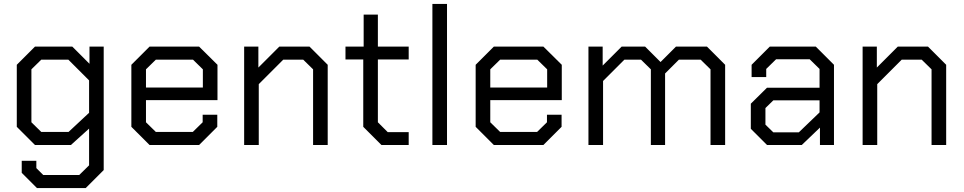

<svg xmlns="http://www.w3.org/2000/svg" viewBox="-20 -734 4880 972"><path d="M505 -498V127L414 218H167L90 141V80H164V117L199 152H381L431 103V-83L339 0H157L65 -92V-406L157 -498H346L433 -411V-498ZM431 -327 326 -432H189L139 -383V-115L189 -66H327L431 -163Z M645 -92V-406L737 -498H988L1081 -406V-227H719V-115L769 -66H956L1006 -115V-153H1080V-92L988 0H737ZM1007 -291V-383L957 -432H769L719 -383V-291Z M1216 -498H1288V-392L1394 -498H1547L1639 -406V0H1565V-383L1515 -432H1414L1290 -308V0H1216Z M1819 -92V-433H1729V-498H1821V-660H1893V-498H2049V-433H1893V-115L1943 -65H2049V0H1911Z M2169 -714H2243V0H2169Z M2388 -92V-406L2480 -498H2731L2824 -406V-227H2462V-115L2512 -66H2699L2749 -115V-153H2823V-92L2731 0H2480ZM2750 -291V-383L2700 -432H2512L2462 -383V-291Z M2959 -498H3031V-402L3127 -498H3246L3324 -420L3402 -498H3559L3651 -406V0H3577V-383L3527 -432H3417L3347 -362V0H3275V-383L3225 -432H3141L3033 -324V0H2959Z M3781 -82V-209L3863 -290H4129V-385L4079 -434H3909L3859 -385V-344H3785V-406L3877 -498H4110L4202 -406V0H4131V-88L4039 0H3863ZM4024 -64 4129 -165V-226H3895L3855 -187V-103L3895 -64Z M4347 -498H4419V-392L4525 -498H4678L4770 -406V0H4696V-383L4646 -432H4545L4421 -308V0H4347Z"/></svg>

Font: Chakra Petch
Style: Regular
Weight: 400
Designer: Katatrad Aksorn Co.,Ltd.
Foundry: Cadson Demak Co.,Ltd.
Version: Version 1.000; ttfautohint (v1.6)